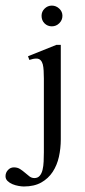

<svg xmlns="http://www.w3.org/2000/svg" viewBox="-78 -509 308 692"><path d="M147 -452.1Q147 -436.5 135.7 -425.3Q124.5 -414.1 108.9 -414.1Q93.3 -414.1 82.5 -424.8Q71.8 -435.5 71.8 -452.1Q71.8 -467.3 82.8 -478Q93.8 -488.8 108.9 -488.8Q124 -488.8 135.5 -478Q147 -467.3 147 -452.1ZM141.1 -6.8Q141.1 25.9 134.3 56.4Q127.4 86.9 111.8 110.6Q96.2 134.3 70.8 148.7Q45.4 163.1 7.8 163.1Q0 163.1 -11.2 161.1Q-22.5 159.2 -33 154.8Q-43.5 150.4 -50.8 143.3Q-58.1 136.2 -58.1 126Q-58.1 113.3 -49.3 103.8Q-40.5 94.2 -27.8 94.2Q-15.1 94.2 -5.6 100.3Q3.9 106.4 12 113.5Q20 120.6 28.1 126.7Q36.1 132.8 45.9 132.8Q58.1 132.8 65.2 124.5Q72.3 116.2 75.4 103Q78.6 89.8 79.3 73.2Q80.1 56.6 80.1 40V-225.6Q80.1 -240.7 79.3 -254.2Q78.6 -267.6 76.2 -277.1Q73.7 -286.6 68.1 -292.2Q62.5 -297.9 53.2 -297.9Q41.5 -297.9 27.8 -293L22.9 -306.2L125 -347.2H141.1Z"/></svg>

Font: Scheherazade Rohingya
Style: Regular
Weight: 400
Designer: SIL International
Foundry: SIL International
Version: Version 2.000 (build 440/429)